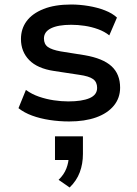

<svg xmlns="http://www.w3.org/2000/svg" viewBox="-20 -530 609 852"><path d="M287 9Q243 9 200.5 2.5Q158 -4 122.5 -17Q87 -30 62 -50L95 -131Q121 -112 153 -101Q185 -90 218.5 -85Q252 -80 283 -80Q344 -80 377.5 -94.5Q411 -109 411 -140Q411 -166 393 -179Q375 -192 332 -198L220 -215Q146 -226 109.5 -263.5Q73 -301 73 -357Q73 -402 98 -436Q123 -470 173 -490Q223 -510 296 -510Q333 -510 372.5 -503.5Q412 -497 445.5 -484Q479 -471 499 -452L465 -373Q444 -390 415 -400.5Q386 -411 355.5 -415.5Q325 -420 296 -420Q238 -420 206.5 -404.5Q175 -389 175 -359Q175 -334 192.5 -321.5Q210 -309 249 -302L356 -285Q437 -271 475 -236Q513 -201 513 -141Q513 -95 485 -61Q457 -27 406.5 -9Q356 9 287 9ZM289 302 240 268Q264 245 274.5 217.5Q285 190 285 165L307 180H224V75H348V153Q348 197 334 234.5Q320 272 289 302Z"/></svg>

Font: Nunito Sans 6pt SemiBold
Style: Regular
Weight: 600
Version: Version 3.101;gftools[0.9.27]